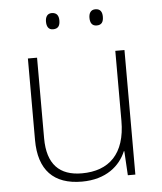

<svg xmlns="http://www.w3.org/2000/svg" viewBox="-52 -759 686 814"><g transform="rotate(-5 291.0 -351.5)"><path d="M171 -679C171 -658 179 -644 198 -644C221 -644 228 -658 228 -679C228 -698 221 -713 198 -713C179 -713 171 -698 171 -679ZM356 -679C356 -658 364 -644 384 -644C406 -644 413 -658 413 -679C413 -698 406 -713 384 -713C364 -713 356 -698 356 -679ZM492 -530H453V-232C453 -92 383 -25 267 -25C172 -25 120 -76 120 -187V-530H81V-183C81 -55 144 10 264 10C368 10 427 -43 452 -103H454L460 0H492Z"/></g></svg>

Font: Noto Sans Arabic ExtLt
Style: Regular
Weight: 200
Designer: Monotype Design Team, Nadine Chahine, Nizar Qandah and Khaled Hosny
Foundry: Monotype Imaging Inc.
Version: Version 2.012